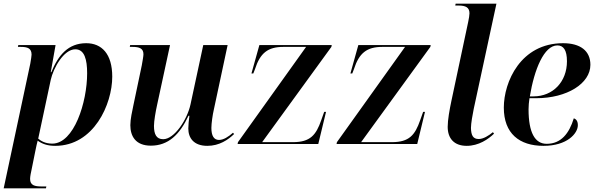

<svg xmlns="http://www.w3.org/2000/svg" viewBox="-32 -780 3221 1040"><path d="M132 -435 -12 240H217L219 230H194C156 230 131 224 131 189C131 176 136 152 139 139L160 35C165 12 167 0 172 -18C196 -1 224 10 267 10C476 10 576 -215 576 -365C576 -488 519 -546 435 -546C338 -546 284 -482 246 -389H243L269 -536H67L65 -526H80C118 -526 139 -518 139 -484C139 -477 136 -459 132 -435ZM251 -2C213 -2 189 -17 175 -29L243 -348C257 -411 313 -513 376 -513C426 -513 440 -457 440 -383C440 -226 369 -2 251 -2Z M1091 10C1156 10 1204 -23 1236 -54L1230 -61C1205 -39 1179 -22 1154 -22C1127 -22 1113 -44 1113 -87C1113 -111 1120 -160 1126 -185L1201 -536H1069L1000 -215C982 -131 912 -26 852 -26C815 -26 802 -53 802 -98C802 -124 811 -176 819 -212L889 -536H673L671 -526H685C723 -526 745 -518 745 -486C745 -475 740 -450 736 -426L691 -212C684 -178 674 -135 674 -102C674 -43 702 9 785 9C879 9 941 -50 989 -153H994C991 -135 988 -98 988 -84C988 -33 1017 10 1091 10Z M1255 0H1692L1734 -174H1724L1708 -129C1680 -48 1648 -10 1555 -10H1388L1763 -526L1765 -536H1373L1330 -382H1340L1349 -405C1377 -493 1419 -526 1503 -526H1626L1257 -10Z M1791 0H2228L2270 -174H2260L2244 -129C2216 -48 2184 -10 2091 -10H1924L2299 -526L2301 -536H1909L1866 -382H1876L1885 -405C1913 -493 1955 -526 2039 -526H2162L1793 -10Z M2496 10C2561 10 2613 -26 2644 -56L2638 -64C2615 -45 2586 -27 2561 -27C2530 -27 2520 -47 2519 -87C2519 -111 2528 -161 2534 -190L2657 -760H2436L2434 -750H2452C2490 -750 2511 -740 2511 -708C2511 -699 2508 -679 2504 -661L2413 -233C2403 -186 2393 -130 2393 -93C2393 -31 2427 10 2496 10Z M2912 10C3040 10 3098 -57 3098 -102C3098 -124 3089 -135 3076 -139C3051 -57 3007 -1 2929 -1C2866 -1 2831 -61 2831 -188C2831 -203 2833 -232 2836 -248H2872C3040 -248 3166 -328 3166 -429C3166 -505 3111 -546 3018 -546C2788 -546 2697 -336 2697 -197C2697 -57 2781 10 2912 10ZM2858 -258H2838C2862 -404 2915 -534 2987 -534C3020 -534 3039 -509 3039 -448C3039 -337 2963 -258 2858 -258Z"/></svg>

Font: Noto Serif Display SemiBold
Style: Italic
Weight: 600
Italic angle: -12°
Designer: Monotype Design Team
Foundry: Monotype Imaging Inc.
Version: Version 2.009